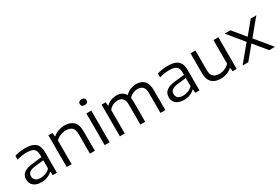

<svg xmlns="http://www.w3.org/2000/svg" viewBox="65 -1799 4119 2845"><g transform="rotate(-30 2124.0 -376.0)"><path d="M503 -348.5V0H432L426 -61.5H420.5Q390 -29 341.8 -10Q293.5 9 240.5 9Q182.5 9 141.2 -9.2Q100 -27.5 78.8 -61Q57.5 -94.5 57.5 -139.5Q57.5 -210 108.8 -248.8Q160 -287.5 273 -298.5L420 -314.5V-352.5Q420 -404 402.5 -432.8Q385 -461.5 350.8 -473Q316.5 -484.5 261 -484.5Q222.5 -484.5 179 -478Q135.5 -471.5 95 -458V-524Q133 -537 180 -544Q227 -551 271 -551Q350 -551 400.8 -532Q451.5 -513 477.2 -468.5Q503 -424 503 -348.5ZM420 -119.5V-260L278 -244.5Q205.5 -236 174.2 -212.5Q143 -189 143 -146Q143 -101.5 172 -77.2Q201 -53 259.5 -53Q304.5 -53 346 -69.8Q387.5 -86.5 420 -119.5Z M671 -542.5H741L747 -480.5H752.5Q792 -514.5 843 -532.8Q894 -551 949.5 -551Q1045 -551 1098.8 -499.5Q1152.5 -448 1152.5 -338.5V0H1068.5V-336Q1068.5 -411 1033.8 -444.2Q999 -477.5 932 -477.5Q884.5 -477.5 837 -459.5Q789.5 -441.5 755 -404.5V0H671Z M1320.5 0V-542.5H1404.5V0ZM1304.5 -710.5Q1304.5 -734.5 1319.5 -747.8Q1334.5 -761 1362.5 -761Q1390.5 -761 1405.5 -747.8Q1420.5 -734.5 1420.5 -710.5Q1420.5 -686.5 1405.5 -673.5Q1390.5 -660.5 1362.5 -660.5Q1334.5 -660.5 1319.5 -673.5Q1304.5 -686.5 1304.5 -710.5Z M2358.5 -341.5V0H2275V-337.5Q2275 -412 2244 -444.8Q2213 -477.5 2156.5 -477.5Q2115.5 -477.5 2076.2 -460.5Q2037 -443.5 2008 -407.5Q2013.5 -377 2013.5 -342V0H1930.5V-337.5Q1930.5 -412 1900.8 -444.8Q1871 -477.5 1815.5 -477.5Q1773 -477.5 1733.5 -458.8Q1694 -440 1664.5 -402.5V0H1580.5V-542.5H1650.5L1656.5 -480.5H1662Q1695.5 -514.5 1740.5 -532.8Q1785.5 -551 1836 -551Q1887.5 -551 1925.8 -531.5Q1964 -512 1986.5 -471.5Q2028 -513 2076.8 -532Q2125.5 -551 2174.5 -551Q2261 -551 2309.8 -500.2Q2358.5 -449.5 2358.5 -341.5Z M2942 -348.5V0H2871L2865 -61.5H2859.5Q2829 -29 2780.8 -10Q2732.5 9 2679.5 9Q2621.5 9 2580.2 -9.2Q2539 -27.5 2517.8 -61Q2496.5 -94.5 2496.5 -139.5Q2496.5 -210 2547.8 -248.8Q2599 -287.5 2712 -298.5L2859 -314.5V-352.5Q2859 -404 2841.5 -432.8Q2824 -461.5 2789.8 -473Q2755.5 -484.5 2700 -484.5Q2661.5 -484.5 2618 -478Q2574.5 -471.5 2534 -458V-524Q2572 -537 2619 -544Q2666 -551 2710 -551Q2789 -551 2839.8 -532Q2890.5 -513 2916.2 -468.5Q2942 -424 2942 -348.5ZM2859 -119.5V-260L2717 -244.5Q2644.5 -236 2613.2 -212.5Q2582 -189 2582 -146Q2582 -101.5 2611 -77.2Q2640 -53 2698.5 -53Q2743.5 -53 2785 -69.8Q2826.5 -86.5 2859 -119.5Z M3102 -200.5V-542.5H3186V-204.5Q3186 -130 3221 -97Q3256 -64 3319.5 -64Q3367.5 -64 3413.8 -82.8Q3460 -101.5 3494.5 -138V-542.5H3578.5V0H3508.5L3502.5 -60H3497.5Q3458.5 -26.5 3408.8 -8.8Q3359 9 3304.5 9Q3209.5 9 3155.8 -41.8Q3102 -92.5 3102 -200.5Z M4007.5 -275 4234.5 0H4135.5L3956.5 -217L3777.5 0H3680.5L3906.5 -273.5L3685.5 -542.5H3784L3958.5 -331L4132.5 -542.5H4228Z"/></g></svg>

Font: Encode Sans Expanded
Style: Regular
Weight: 400
Width: 7
Designer: Multiple Designers
Foundry: Impallari Type
Version: Version 2.000